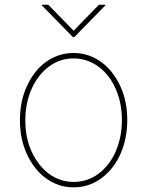

<svg xmlns="http://www.w3.org/2000/svg" viewBox="-20 -777 620 808"><path d="M93.8 -415.8Q107.6 -446 127.1 -471.4Q146.7 -496.8 171.5 -515.1Q196.4 -533.4 226 -543.7Q255.7 -554 289.8 -554Q323.9 -554 353.5 -543.5Q383.2 -533 408 -514.6Q432.9 -496.1 452.4 -470.7Q471.9 -445.3 485.8 -415.5Q515.6 -351.6 515.6 -271.3Q515.6 -236.2 509.2 -201.5Q502.8 -166.9 489.5 -134.9Q476.2 -103 455.3 -75.1Q434.3 -47.2 405.2 -25.9Q354 11.4 289.8 11.4Q255.7 11.4 226 0.9Q196.4 -9.6 171.5 -28.1Q146.7 -46.5 127.1 -71.9Q107.6 -97.3 93.8 -127.1Q63.9 -191.1 63.9 -271.3Q63.9 -351.6 93.8 -415.8ZM113.3 -138.5Q126.8 -109.4 145.2 -85.8Q163.7 -62.1 186.1 -45.6Q208.5 -29.1 234.6 -20.2Q260.7 -11.4 289.8 -11.4Q347.7 -11.4 393.8 -45.5Q416.9 -62.5 435.2 -85.9Q453.5 -109.4 466.3 -138.3Q479 -167.3 486 -200.8Q492.9 -234.4 492.9 -271.3Q492.9 -308.9 486.3 -341.4Q479.8 -373.9 466.3 -404.1Q453.5 -433.6 435 -457Q416.5 -480.5 393.8 -497Q371.1 -513.5 344.8 -522.4Q318.5 -531.2 289.8 -531.2Q232.2 -531.2 186.4 -497.2Q163.4 -480.1 144.9 -456.5Q126.4 -432.9 113.5 -403.9Q100.5 -375 93.6 -341.6Q86.6 -308.2 86.6 -271.3Q86.6 -233.7 93 -201.2Q99.4 -168.7 113.3 -138.5ZM156.2 -754.3V-757.1H183.2L289.8 -647.7L396.3 -757.1H423.3V-754.3L292.6 -620.7H286.9Z"/></svg>

Font: Inter P Thin
Style: Regular
Weight: 100
Designer: Rasmus Andersson
Foundry: rsms
Version: Version 3.018;git-588b23468